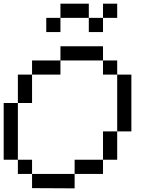

<svg xmlns="http://www.w3.org/2000/svg" viewBox="-20 -1020 809 1041"><path d="M538.5 -923.1V-1000H615.4V-923.1ZM461.5 -923.1H538.5V-846.2H461.5ZM307.7 -923.1V-1000H461.5V-923.1ZM230.8 -923.1H307.7V-846.2H230.8ZM153.8 0V-76.9H384.6V1.2ZM76.9 -76.9V-153.8H153.8V-76.9ZM384.6 -76.9V-153.8H538.5V-76.9ZM538.5 -153.8V-307.7H615.4V-153.8ZM0 -153.8V-461.5H76.9V-153.8ZM76.9 -461.5V-615.4H153.8V-461.5ZM615.4 -307.7V-615.4H692.3V-307.7ZM153.8 -615.4V-692.3H307.7V-615.4ZM538.5 -615.4V-692.3H615.4V-615.4ZM307.7 -692.3V-769.2H538.5V-692.3Z"/></svg>

Font: Mintsoda - Lime Green 13x16
Style: Regular
Weight: 400
Designer: Mintsoda-15
Version: Version 1.0